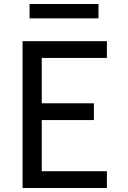

<svg xmlns="http://www.w3.org/2000/svg" viewBox="-20 -941 640 961"><path d="M93 0V-735H515V-651H189V-424H450V-340H189V-84H515V0ZM128 -849V-921H473V-849Z"/></svg>

Font: Iosevka Fixed Curly Md Ex
Style: Regular
Weight: 500
Width: 7
Monospace: yes
Designer: Belleve Invis
Foundry: Belleve Invis
Version: Version 30.1.2